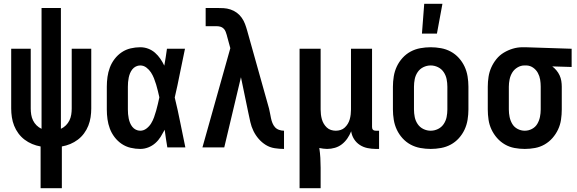

<svg xmlns="http://www.w3.org/2000/svg" viewBox="-20 -777 3040 1012"><path d="M194 215V-5Q171 -9 149.5 -18Q128 -27 109.5 -41Q91 -55 77 -74Q63 -93 54.5 -114.5Q46 -136 42.5 -159Q39 -182 39 -205V-520H142V-205Q142 -189 144.5 -173Q147 -157 154 -142.5Q161 -128 172.5 -116.5Q184 -105 199 -98V-735H301V-98Q316 -105 327.5 -116.5Q339 -128 346 -142.5Q353 -157 355.5 -173Q358 -189 358 -205V-520H461V-205Q461 -182 457.5 -159Q454 -136 445.5 -114.5Q437 -93 423 -74Q409 -55 390.5 -41Q372 -27 350.5 -18Q329 -9 306 -5V215Z M719 8Q694 8 668.5 2Q643 -4 621.5 -18.5Q600 -33 584 -54Q568 -75 559 -99Q550 -123 546.5 -148.5Q543 -174 543 -200V-320Q543 -346 546.5 -371.5Q550 -397 559 -421Q568 -445 584 -466Q600 -487 621.5 -501.5Q643 -516 668.5 -522Q694 -528 719 -528Q741 -528 761 -520.5Q781 -513 797 -499Q813 -485 825 -467.5Q837 -450 846 -431Q850 -453 853.5 -475.5Q857 -498 860 -520H955Q941 -456 928.5 -391.5Q916 -327 901 -263Q917 -198 930 -132Q943 -66 957 0H862Q858 -23 854.5 -46.5Q851 -70 848 -93Q838 -74 826.5 -55.5Q815 -37 798.5 -22.5Q782 -8 761.5 0Q741 8 719 8ZM719 -88Q737 -88 752 -99.5Q767 -111 776.5 -126.5Q786 -142 792 -159Q798 -176 803 -193.5Q808 -211 812 -228.5Q816 -246 820 -264Q816 -281 812 -298Q808 -315 803 -331.5Q798 -348 791.5 -364.5Q785 -381 775.5 -395.5Q766 -410 751.5 -421Q737 -432 719 -432Q707 -432 696 -426.5Q685 -421 677.5 -411.5Q670 -402 665.5 -391Q661 -380 658.5 -368Q656 -356 655 -344Q654 -332 654 -320V-200Q654 -188 655 -176Q656 -164 658.5 -152Q661 -140 665.5 -129Q670 -118 677.5 -108.5Q685 -99 696 -93.5Q707 -88 719 -88Z M1477 8Q1452 8 1427 4Q1402 0 1381 -13Q1360 -26 1343.5 -45Q1327 -64 1316 -86.5Q1305 -109 1299.5 -133.5Q1294 -158 1289 -182L1250 -370L1162 0H1047L1194 -523L1176 -589V-590Q1173 -600 1169.5 -609.5Q1166 -619 1158.5 -626.5Q1151 -634 1141 -636.5Q1131 -639 1121 -639H1064V-735H1121Q1140 -735 1158.5 -734Q1177 -733 1195 -727Q1213 -721 1228 -710Q1243 -699 1254 -683.5Q1265 -668 1271.5 -650.5Q1278 -633 1283 -615L1398 -205Q1401 -192 1403.5 -179Q1406 -166 1408.5 -153.5Q1411 -141 1416 -128.5Q1421 -116 1429.5 -106.5Q1438 -97 1451 -92.5Q1464 -88 1477 -88Z M1559 215V-520H1670V-200Q1670 -187 1671.5 -174Q1673 -161 1676.5 -148.5Q1680 -136 1686.5 -125Q1693 -114 1702.5 -105Q1712 -96 1724.5 -92Q1737 -88 1750 -88Q1763 -88 1775.5 -92Q1788 -96 1797.5 -105Q1807 -114 1813.5 -125Q1820 -136 1823.5 -148.5Q1827 -161 1828.5 -174Q1830 -187 1830 -200V-520H1941V-108Q1941 -104 1942 -100Q1943 -96 1946 -93Q1949 -90 1953 -89Q1957 -88 1961 -88H1978V8H1961Q1939 8 1917 3.5Q1895 -1 1876.5 -13Q1858 -25 1846 -44Q1834 -63 1831 -85Q1823 -65 1811 -47.5Q1799 -30 1782.5 -17Q1766 -4 1745.5 2Q1725 8 1704 8Q1694 8 1683.5 6.5Q1673 5 1663 3Q1667 29 1668.5 55Q1670 81 1670 107V215Z M2250 8Q2223 8 2195.5 3Q2168 -2 2144 -15Q2120 -28 2101.5 -48.5Q2083 -69 2071.5 -93.5Q2060 -118 2055.5 -145.5Q2051 -173 2051 -200V-320Q2051 -347 2055.5 -374.5Q2060 -402 2071.5 -426.5Q2083 -451 2101.5 -471.5Q2120 -492 2144 -505Q2168 -518 2195.5 -523Q2223 -528 2250 -528Q2277 -528 2304.5 -523Q2332 -518 2356 -505Q2380 -492 2398.5 -471.5Q2417 -451 2428.5 -426.5Q2440 -402 2444.5 -374.5Q2449 -347 2449 -320V-200Q2449 -173 2444.5 -145.5Q2440 -118 2428.5 -93.5Q2417 -69 2398.5 -48.5Q2380 -28 2356 -15Q2332 -2 2304.5 3Q2277 8 2250 8ZM2250 -88Q2270 -88 2288.5 -97Q2307 -106 2318.5 -123Q2330 -140 2334 -160Q2338 -180 2338 -200V-320Q2338 -340 2334 -360Q2330 -380 2318.5 -397Q2307 -414 2288.5 -423Q2270 -432 2250 -432Q2230 -432 2211.5 -423Q2193 -414 2181.5 -397Q2170 -380 2166 -360Q2162 -340 2162 -320V-200Q2162 -180 2166 -160Q2170 -140 2181.5 -123Q2193 -106 2211.5 -97Q2230 -88 2250 -88ZM2204 -600 2216 -757H2312L2283 -600Z M2746 8Q2719 8 2692 3Q2665 -2 2641.5 -15.5Q2618 -29 2600 -49.5Q2582 -70 2570.5 -94.5Q2559 -119 2555 -146Q2551 -173 2551 -200V-320Q2551 -346 2555 -372Q2559 -398 2569.5 -421.5Q2580 -445 2596.5 -465.5Q2613 -486 2635.5 -499.5Q2658 -513 2683 -520.5Q2708 -528 2734 -528H2750L2993 -520V-424L2891 -427Q2903 -418 2913 -406Q2923 -394 2929.5 -380Q2936 -366 2938.5 -350.5Q2941 -335 2941 -320V-200Q2941 -173 2937 -146Q2933 -119 2921.5 -94.5Q2910 -70 2892 -49.5Q2874 -29 2850.5 -15.5Q2827 -2 2800 3Q2773 8 2746 8ZM2746 -88Q2766 -88 2784 -97.5Q2802 -107 2812 -124Q2822 -141 2826 -160.5Q2830 -180 2830 -200V-320Q2830 -339 2827 -357.5Q2824 -376 2815 -392.5Q2806 -409 2790.5 -420Q2775 -431 2756 -432H2744Q2725 -432 2707.5 -421.5Q2690 -411 2680 -394.5Q2670 -378 2666 -358.5Q2662 -339 2662 -320V-200Q2662 -180 2666 -160.5Q2670 -141 2680 -124Q2690 -107 2708 -97.5Q2726 -88 2746 -88Z"/></svg>

Font: Iosevka Custom
Style: Bold
Weight: 700
Monospace: yes
Designer: Belleve Invis
Foundry: Belleve Invis
Version: Version 30.3.3; ttfautohint (v1.8.3)